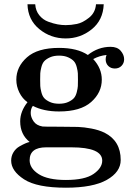

<svg xmlns="http://www.w3.org/2000/svg" viewBox="-20 -673 615 894"><path d="M108 -653H144Q146 -623 163 -602Q180 -581 204.5 -572Q229 -563 248.5 -559.5Q268 -556 286 -556Q311 -556 338 -561.5Q365 -567 394.5 -590.5Q424 -614 427 -653H463Q460 -579 407 -536.5Q354 -494 286 -494Q216 -494 163 -537.5Q110 -581 108 -653ZM32 75Q32 53 43 35.5Q54 18 71 8.5Q88 -1 98.5 -5.5Q109 -10 118 -12Q74 -47 74 -108Q74 -154 108 -197Q84 -214 70 -242.5Q56 -271 56 -302Q56 -362 105.5 -406Q155 -450 255 -450Q340 -450 389 -417Q437 -455 495 -455Q526 -455 542 -436.5Q558 -418 558 -397Q558 -379 546 -366.5Q534 -354 515 -354Q496 -354 484 -366Q472 -378 472 -397Q472 -407 476 -417Q444 -414 414 -398Q454 -355 454 -302Q454 -242 404.5 -198Q355 -154 255 -154Q183 -154 133 -180Q123 -167 123 -147Q123 -128 136 -108.5Q149 -89 178 -84Q183 -83 255 -83Q315 -83 343 -82Q371 -81 405.5 -74.5Q440 -68 467 -55Q542 -17 542 72Q542 128 477.5 164.5Q413 201 287 201Q152 201 92 162Q32 123 32 75ZM118 73Q118 111 160.5 138Q203 165 287 165Q375 165 415.5 137Q456 109 456 75Q456 13 312 13H195Q118 13 118 73ZM167.5 -331.5Q167 -321 167 -302Q167 -283 167.5 -272.5Q168 -262 172.5 -244Q177 -226 186 -216Q195 -206 212.5 -198Q230 -190 255 -190Q280 -190 297.5 -198Q315 -206 324 -216Q333 -226 337.5 -244Q342 -262 342.5 -272.5Q343 -283 343 -302Q343 -321 342.5 -331.5Q342 -342 337.5 -360Q333 -378 324 -388Q315 -398 297.5 -406Q280 -414 255 -414Q230 -414 212.5 -406Q195 -398 186 -388Q177 -378 172.5 -360Q168 -342 167.5 -331.5Z"/></svg>

Font: CMU Serif
Style: Bold
Weight: 700
Version: Version 0.7.0